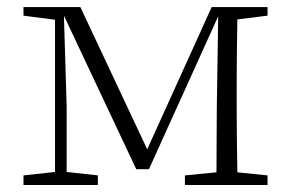

<svg xmlns="http://www.w3.org/2000/svg" viewBox="-20 -527 828 547"><path d="M742.2 -482.4 656.2 -471.7Q654.3 -362.3 654.3 -282.2V-225.6Q654.3 -145.5 656.2 -36.1L742.2 -27.3V0H506.8V-27.3L596.7 -36.1Q596.7 -67.4 597.2 -138.7Q597.7 -210 597.7 -222.7L601.6 -480.5L404.3 -44.9H368.2L162.1 -482.4L169.9 -223.6V-37.1L258.8 -27.3V0H46.9V-27.3L136.7 -37.1V-470.7L46.9 -482.4V-506.8H209L399.4 -101.6L583 -506.8H742.2Z"/></svg>

Font: GenYoMin TW TTF ExtraLight
Style: Regular
Weight: 250
Version: Version 1.300